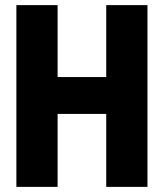

<svg xmlns="http://www.w3.org/2000/svg" viewBox="-20 -730 640 750"><path d="M44 0V-710H205V-429H395V-710H556V0H395V-285H205V0Z"/></svg>

Font: Geist Mono ExtraBold
Style: Regular
Weight: 800
Monospace: yes
Designer: Basement.studio, Andrés Briganti, Mateo Zaragoza
Foundry: Basement.studio, Vercel, Andrés Briganti, Guido Ferreyra, Mateo Zaragoza
Version: Version 1.500; ttfautohint (v1.8.4.7-5d5b)